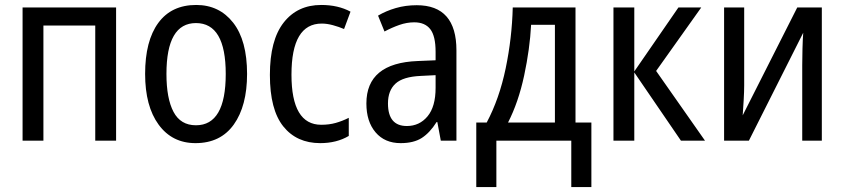

<svg xmlns="http://www.w3.org/2000/svg" viewBox="-20 -567 3405 774"><path d="M71 -537V0H155V-464H364V0H448V-537Z M771 -547Q671 -547 618 -474.5Q565 -402 565 -269Q565 -139 619.5 -64.5Q674 10 768 10Q869 10 922.5 -65Q976 -140 976 -269Q976 -404 920 -475.5Q864 -547 771 -547ZM770 -474Q890 -474 890 -269Q890 -62 770 -62Q708 -62 679.5 -116Q651 -170 651 -269Q651 -474 770 -474Z M1386 -19V-92Q1360 -79 1333.5 -71.5Q1307 -64 1275 -64Q1155 -64 1155 -266Q1155 -472 1277 -472Q1298 -472 1322 -465.5Q1346 -459 1367 -450L1393 -520Q1343 -547 1275 -547Q1179 -547 1123.5 -476Q1068 -405 1068 -265Q1068 -125 1122 -57.5Q1176 10 1271 10Q1337 10 1386 -19Z M1736 -213Q1736 -137 1703.5 -98Q1671 -59 1620 -59Q1544 -59 1544 -150Q1544 -202 1574.5 -230Q1605 -258 1677 -261L1736 -264ZM1504 -504 1530 -440Q1560 -456 1590 -466.5Q1620 -477 1650 -477Q1693 -477 1714.5 -449.5Q1736 -422 1736 -358V-324L1664 -321Q1457 -313 1457 -150Q1457 -77 1494 -33.5Q1531 10 1595 10Q1648 10 1680.5 -11Q1713 -32 1740 -75H1743L1757 0H1820V-364Q1820 -546 1660 -546Q1615 -546 1575.5 -534.5Q1536 -523 1504 -504Z M2217 -73H2028Q2070 -155 2093 -262.5Q2116 -370 2121 -467H2217ZM2047 -537Q2044 -414 2018.5 -291.5Q1993 -169 1942 -73H1900V187H1981V0H2283V187H2364V-73H2300V-537Z M2537 -279V-537H2453V0H2537V-275L2725 0H2822L2625 -281L2807 -537H2715Z M2899 -537V0H2999L3218 -435Q3216 -409 3215 -370.5Q3214 -332 3214 -305V0H3293V-537H3194L2974 -102Q2976 -129 2978 -164Q2980 -199 2980 -223V-537Z"/></svg>

Font: Noto Sans Display SemiCondensed
Style: Regular
Weight: 400
Width: 4
Designer: Monotype Design team
Foundry: Monotype Imaging Inc.
Version: 1.000